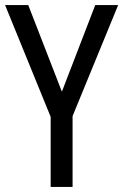

<svg xmlns="http://www.w3.org/2000/svg" viewBox="-20 -734 484 754"><path d="M223 -374 91 -714H0L179 -275V0H265V-278L444 -714H354Z"/></svg>

Font: Noto Sans Khmer UI Condensed
Style: Regular
Weight: 400
Width: 3
Designer: Danh Hong and the Monotype Design Team
Foundry: Monotype Imaging Inc.
Version: Version 2.002